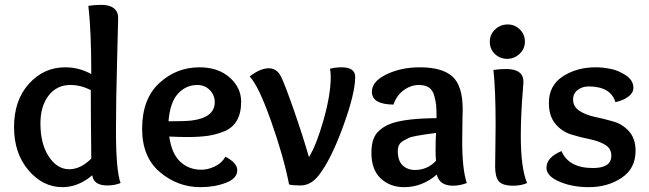

<svg xmlns="http://www.w3.org/2000/svg" viewBox="-20 -763 2680 793"><path d="M266 -64Q313 -64 357 -108Q355 -292 355 -391Q313 -412 271 -412Q214 -412 180.5 -368Q147 -324 147 -253Q147 -169 181.5 -116.5Q216 -64 266 -64ZM38 -238Q38 -349 99.5 -417Q161 -485 249 -485Q307 -485 357 -457Q357 -636 345 -739Q373 -743 399 -743Q432 -743 450 -729Q468 -715 468 -689Q468 -664 463.5 -506.5Q459 -349 459 -224Q459 -58 478 -7Q453 3 423 3Q367 3 361 -39Q303 10 238 10Q157 10 97.5 -60Q38 -130 38 -238Z M752 -197Q725 -197 679 -199Q689 -128 724.5 -95Q760 -62 812 -62Q839 -62 868 -76Q897 -90 911 -116Q960 -90 960 -60Q960 -26 913 -8Q866 10 808 10Q714 10 640.5 -52Q567 -114 567 -231Q567 -354 637.5 -419.5Q708 -485 804 -485Q881 -485 928.5 -443Q976 -401 976 -343Q976 -296 958.5 -265.5Q941 -235 907 -221Q873 -207 838 -202Q803 -197 752 -197ZM795 -412Q748 -412 715 -376Q682 -340 676 -262Q740 -262 770 -265Q867 -277 867 -341Q867 -370 846.5 -391Q826 -412 795 -412Z M1391 -485Q1447 -485 1447 -445Q1447 -377 1396.5 -239Q1346 -101 1295 -37Q1263 3 1221 3Q1191 3 1174 -1Q1151 -118 1099 -264.5Q1047 -411 1011 -447Q1055 -481 1090 -481Q1124 -481 1141 -446Q1158 -411 1195 -304.5Q1232 -198 1256 -114Q1287 -164 1316.5 -268Q1346 -372 1346 -446Q1346 -464 1343 -479Q1365 -485 1391 -485Z M1779 -143Q1779 -189 1781 -214Q1751 -210 1737.5 -208Q1724 -206 1701 -202Q1678 -198 1667.5 -193Q1657 -188 1645 -181Q1633 -174 1628 -163.5Q1623 -153 1623 -139Q1623 -99 1643 -80Q1663 -61 1694 -61Q1745 -61 1781 -99Q1779 -112 1779 -143ZM1783 -275Q1783 -309 1781.5 -327Q1780 -345 1773.5 -368Q1767 -391 1751.5 -401.5Q1736 -412 1710 -412Q1677 -412 1647.5 -390.5Q1618 -369 1605 -331Q1516 -332 1516 -384Q1516 -427 1576.5 -456Q1637 -485 1714 -485Q1806 -485 1848.5 -447Q1891 -409 1891 -311Q1891 -308 1890 -264Q1889 -220 1889 -178Q1889 -64 1908 -7Q1879 4 1851 4Q1795 4 1784 -42Q1724 10 1649 10Q1591 10 1552.5 -26Q1514 -62 1514 -132Q1514 -188 1538 -215Q1562 -242 1602 -255Q1662 -274 1783 -275Z M2070 -478Q2142 -478 2142 -425Q2142 -419 2139 -384.5Q2136 -350 2133.5 -299Q2131 -248 2131 -202Q2131 -68 2157 -7Q2132 4 2100 4Q2056 4 2040.5 -14Q2025 -32 2025 -75Q2025 -91 2026 -152.5Q2027 -214 2027 -247Q2027 -392 2018 -474Q2042 -478 2070 -478ZM2075 -520Q2045 -520 2024 -540Q2003 -560 2003 -591Q2003 -621 2025 -641.5Q2047 -662 2077 -662Q2106 -662 2127 -641.5Q2148 -621 2148 -591Q2148 -561 2126 -540.5Q2104 -520 2075 -520Z M2522 -341Q2502 -406 2411 -406Q2385 -406 2366 -391.5Q2347 -377 2347 -352Q2347 -322 2373.5 -305Q2400 -288 2438 -280Q2476 -272 2514 -261Q2552 -250 2578.5 -220Q2605 -190 2605 -140Q2605 -67 2547.5 -28.5Q2490 10 2412 10Q2343 10 2290 -13Q2237 -36 2237 -70Q2237 -113 2299 -139Q2329 -69 2429 -69Q2505 -69 2505 -120Q2505 -150 2478.5 -165.5Q2452 -181 2414 -188.5Q2376 -196 2338 -208Q2300 -220 2273.5 -252Q2247 -284 2247 -338Q2247 -410 2304.5 -447.5Q2362 -485 2440 -485Q2470 -485 2502.5 -478.5Q2535 -472 2565.5 -451.5Q2596 -431 2596 -400Q2596 -380 2576 -364.5Q2556 -349 2522 -341Z"/></svg>

Font: Overlock
Style: Bold
Weight: 700
Designer: Dario Muhafara
Foundry: Dario Manuel Muhafara
Version: Version 1.001